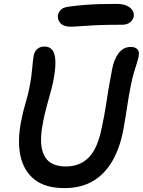

<svg xmlns="http://www.w3.org/2000/svg" viewBox="-20 -953 734 986"><path d="M311 13Q214 13 158 -30.5Q102 -74 85 -152.5Q68 -231 90 -338Q98 -379 110 -419.5Q122 -460 128 -488Q137 -531 140.5 -558.5Q144 -586 145.5 -603.5Q147 -621 148.5 -635Q150 -649 153 -667Q158 -691 172.5 -702.5Q187 -714 209 -714Q234 -714 248.5 -696.5Q263 -679 264.5 -638.5Q266 -598 252 -528Q246 -501 236.5 -467.5Q227 -434 218 -400Q209 -366 203 -336Q184 -244 194.5 -192.5Q205 -141 237 -119.5Q269 -98 316 -98Q391 -98 436.5 -145Q482 -192 503 -299Q516 -359 523 -405.5Q530 -452 537.5 -497Q545 -542 556 -599Q566 -651 590.5 -681.5Q615 -712 652 -712Q674 -712 685.5 -700Q697 -688 692 -663Q688 -645 682.5 -627.5Q677 -610 669 -584.5Q661 -559 652 -515Q641 -460 632.5 -402.5Q624 -345 613 -285Q595 -190 555.5 -123.5Q516 -57 455.5 -22Q395 13 311 13ZM343 -816Q305 -816 289 -835.5Q273 -855 278 -877Q280 -889 291.5 -902Q303 -915 334 -919Q379 -925 418 -928Q457 -931 496 -932Q535 -933 577 -933Q614 -933 634.5 -922Q655 -911 662 -896.5Q669 -882 667 -869Q663 -850 647.5 -838Q632 -826 608 -826Q525 -826 473 -823.5Q421 -821 391 -818.5Q361 -816 343 -816Z"/></svg>

Font: Shantell Sans Medium
Style: Italic
Weight: 500
Italic angle: -11°
Designer: Stephen Nixon, Anya Danilova, Shantell Martin
Foundry: Arrow Type
Version: Version 1.011;[c5ecc13dd]